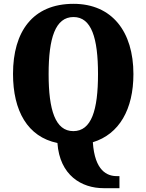

<svg xmlns="http://www.w3.org/2000/svg" viewBox="-20 -745 765 1003"><path d="M521 238H604V175H590C541 175 475 149 465 -2C603 -44 677 -174 677 -358C677 -580 565 -725 364 -725C151 -725 48 -580 48 -359C48 -166 124 -30 280 2C292 171 406 238 521 238ZM363 -60C269 -60 234 -170 234 -358C234 -546 269 -656 364 -656C458 -656 492 -546 492 -358C492 -170 458 -60 363 -60Z"/></svg>

Font: Noto Serif Myanmar Condensed Black
Style: Regular
Weight: 900
Width: 3
Designer: Ben Mitchell and the Monotype Design Team
Foundry: Monotype Imaging Inc.
Version: Version 2.106